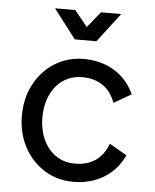

<svg xmlns="http://www.w3.org/2000/svg" viewBox="-53 -768 663 821"><g transform="rotate(5 279.0 -357.0)"><path d="M136.7 -253.9Q136.7 -294.4 147.7 -328.1Q158.7 -361.8 179.2 -387Q199.7 -412.1 228.3 -425.8Q256.8 -439.5 292 -439.5Q343.8 -439.5 379.9 -415Q416 -390.6 434.1 -341.8L508.8 -384.8Q478.5 -450.2 421.6 -483.9Q364.7 -517.6 292 -517.6Q223.6 -517.6 168.5 -483.4Q113.3 -449.2 81.1 -389.6Q48.8 -330.1 48.8 -253.9Q48.8 -177.7 81.1 -118.2Q113.3 -58.6 168.5 -24.4Q223.6 9.8 292 9.8Q364.7 9.8 421.6 -24.2Q478.5 -58.1 508.8 -123L434.1 -166Q416 -117.2 379.9 -92.8Q343.8 -68.4 292 -68.4Q256.8 -68.4 228.3 -82Q199.7 -95.7 179.2 -120.8Q158.7 -146 147.7 -179.9Q136.7 -213.9 136.7 -253.9ZM236.8 -722.7H149.9L245.6 -597.7H338.4ZM347.2 -722.7 245.6 -597.7H338.4L434.1 -722.7Z"/></g></svg>

Font: Giphurs SC
Style: Regular
Weight: 400
Version: Version 0.920